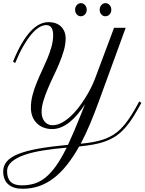

<svg xmlns="http://www.w3.org/2000/svg" viewBox="-20 -924 904 1201"><path d="M601.1 -297.4Q571.8 -216.8 543.5 -149.4Q515.1 -82 484.9 -24.9Q529.8 -29.3 566.2 -36.1Q602.5 -43 632.6 -53.7Q662.6 -64.5 688 -80.3Q713.4 -96.2 736.3 -119.1Q759.3 -142.1 781 -172.9Q802.7 -203.6 826.2 -244.6L851.1 -289.6L864.3 -280.3L838.9 -235.4Q814.5 -191.9 791 -159.7Q767.6 -127.4 742.9 -103.8Q718.3 -80.1 690.7 -64Q663.1 -47.9 630.9 -36.9Q598.6 -25.9 560.3 -19.3Q522 -12.7 475.1 -7.8Q437.5 59.1 397.9 108.6Q358.4 158.2 314.9 191.2Q271.5 224.1 223.4 240.5Q175.3 256.8 121.6 256.8Q63 256.8 31.5 228.8Q0 200.7 0 148.4Q0 113.3 22.2 86.4Q44.4 59.6 93 39.8Q141.6 20 218.8 6.1Q295.9 -7.8 405.3 -18.1Q424.3 -58.6 444.8 -106.9Q465.3 -155.3 488.8 -213.9L511.7 -272Q489.3 -237.8 465.3 -209.2Q441.4 -180.7 415.8 -160.2Q390.1 -139.6 362.5 -128.2Q335 -116.7 305.7 -116.7Q278.3 -116.7 254.4 -125.5Q230.5 -134.3 212.4 -151.1Q194.3 -168 183.8 -193.1Q173.3 -218.3 173.3 -251.5Q173.3 -290.5 183.6 -329.3Q193.8 -368.2 209.5 -406.5Q225.1 -444.8 242.9 -482.7Q260.7 -520.5 276.4 -557.9Q292 -595.2 302.2 -632.1Q312.5 -668.9 312.5 -705.1Q312.5 -717.3 310.3 -728.8Q308.1 -740.2 303.2 -748.5Q298.3 -756.8 290 -762Q281.7 -767.1 269.5 -767.1Q248 -767.1 224.4 -752.7Q200.7 -738.3 175.8 -708.7Q150.9 -679.2 125.2 -634.5Q99.6 -589.8 74.7 -529.3L61.5 -538.6Q88.4 -605 116 -651.9Q143.6 -698.7 171.6 -728.5Q199.7 -758.3 227.8 -772Q255.9 -785.6 283.7 -785.6Q308.1 -785.6 327.9 -778.6Q347.7 -771.5 361.6 -758.1Q375.5 -744.6 383.1 -725.8Q390.6 -707 390.6 -683.6Q390.6 -647.5 379.4 -608.6Q368.2 -569.8 351.6 -529.8Q335 -489.7 315.4 -449.2Q295.9 -408.7 279.3 -369.4Q262.7 -330.1 251.5 -293Q240.2 -255.9 240.2 -222.7Q240.2 -204.1 245.4 -189Q250.5 -173.8 259.5 -163.1Q268.6 -152.3 280.8 -146.5Q293 -140.6 307.6 -140.6Q335.9 -140.6 364.3 -155.3Q392.6 -169.9 419.2 -194.1Q445.8 -218.3 469.7 -249Q493.7 -279.8 513.9 -312.3Q534.2 -344.7 549.6 -375.7Q564.9 -406.7 574.2 -431.6L693.4 -750H766.1ZM116.2 235.4Q157.2 235.4 193.4 224.9Q229.5 214.4 263.2 187.5Q296.9 160.6 329.6 115Q362.3 69.3 397 -0.5Q321.8 5.9 254.2 16.4Q186.5 26.9 135.5 44.2Q84.5 61.5 54.4 86.9Q24.4 112.3 24.4 147.9Q24.4 190.9 46.6 213.1Q68.8 235.4 116.2 235.4ZM449.7 -862.8Q449.7 -879.9 460.4 -892.1Q471.2 -904.3 485.8 -904.3Q501.5 -904.3 512 -892.1Q522.5 -879.9 522.5 -862.8Q522.5 -845.7 511.7 -834Q501 -822.3 485.4 -822.3Q470.7 -822.3 460.2 -834Q449.7 -845.7 449.7 -862.8ZM603.5 -862.8Q603.5 -879.9 614 -892.1Q624.5 -904.3 639.6 -904.3Q655.3 -904.3 665.8 -892.1Q676.3 -879.9 676.3 -862.8Q676.3 -845.7 665.5 -834Q654.8 -822.3 639.2 -822.3Q624 -822.3 613.8 -834Q603.5 -845.7 603.5 -862.8Z"/></svg>

Font: Petit Formal Script
Style: Regular
Weight: 400
Version: Version 1.001; ttfautohint (v0.8) -G 200 -r 50